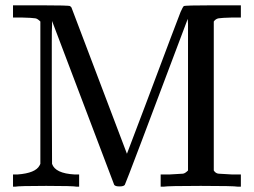

<svg xmlns="http://www.w3.org/2000/svg" viewBox="-20 -703 957 723"><path d="M132 -622Q121 -633 113 -634Q102 -636 62 -637H29V-683H135Q240 -683 244 -680L249 -675L458 -124Q467 -147 529.5 -312.5Q592 -478 623 -561Q658 -653 660 -658Q668 -676 672 -680Q676 -683 781 -683H887V-637H854Q814 -636 803 -634Q792 -632 785 -622V-61Q792 -50 803 -49Q814 -48 854 -46H887V0H876Q860 -3 736 -3Q612 -3 596 0H585V-46H618Q658 -48 669 -49Q677 -50 688 -61V-347V-461V-546V-613L687 -632Q455 -15 450 -7Q446 -1 430 -1Q414 -1 410 -7L176 -624V-606Q175 -594 175 -543V-463V-356L176 -86Q188 -50 261 -46H278V0H269Q255 -3 154 -3Q50 -3 37 0H29V-46H46Q114 -51 129 -80L132 -86Z"/></svg>

Font: KaTeX_Main
Style: Regular
Weight: 400
Version: Version